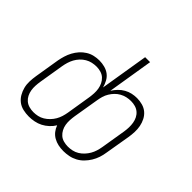

<svg xmlns="http://www.w3.org/2000/svg" viewBox="-174 -937 1148 1148"><g transform="rotate(45 400.0 -363.5)"><path d="M203 8Q178 8 154 2.5Q130 -3 111.5 -17Q93 -31 81 -51.5Q69 -72 63 -95.5Q57 -119 58 -144Q59 -169 63 -194L89 -353Q93 -374 99.5 -395.5Q106 -417 117 -437.5Q128 -458 143.5 -475.5Q159 -493 179 -505.5Q199 -518 221 -523Q243 -528 265 -528Q288 -528 310.5 -522Q333 -516 350 -503Q367 -490 377.5 -470.5Q388 -451 394 -429L444 -735H486L439 -446Q451 -465 466.5 -481Q482 -497 501.5 -508Q521 -519 541.5 -523.5Q562 -528 583 -528Q607 -528 630 -521.5Q653 -515 670 -500.5Q687 -486 697.5 -465.5Q708 -445 712.5 -422Q717 -399 716 -374.5Q715 -350 711 -326L684 -167Q681 -145 673.5 -122.5Q666 -100 653.5 -79.5Q641 -59 624 -41.5Q607 -24 585.5 -12.5Q564 -1 540.5 3.5Q517 8 495 8Q472 8 451 3.5Q430 -1 411.5 -11.5Q393 -22 380 -38.5Q367 -55 360 -75Q348 -55 330 -38.5Q312 -22 291.5 -11.5Q271 -1 248 3.5Q225 8 203 8ZM495 -30Q513 -30 531.5 -34Q550 -38 566.5 -48Q583 -58 596.5 -72.5Q610 -87 619.5 -103.5Q629 -120 634.5 -138Q640 -156 643 -174L669 -332Q672 -351 672.5 -370Q673 -389 670 -407Q667 -425 659 -441Q651 -457 637.5 -468.5Q624 -480 606.5 -485Q589 -490 570 -490Q552 -490 534 -486Q516 -482 499 -472.5Q482 -463 469 -449.5Q456 -436 446 -419.5Q436 -403 431 -385.5Q426 -368 423 -350L396 -188Q393 -169 392 -150Q391 -131 394 -113Q397 -95 405.5 -79Q414 -63 427 -51.5Q440 -40 458 -35Q476 -30 495 -30ZM204 -30Q222 -30 240 -34Q258 -38 274.5 -48Q291 -58 305 -72.5Q319 -87 328.5 -103.5Q338 -120 343.5 -138Q349 -156 352 -174L377 -328Q380 -347 381 -366.5Q382 -386 379 -404Q376 -422 368 -438.5Q360 -455 347 -467Q334 -479 316 -484.5Q298 -490 279 -490Q261 -490 242.5 -486Q224 -482 207 -472Q190 -462 176.5 -447.5Q163 -433 154 -416.5Q145 -400 139.5 -382Q134 -364 131 -346L105 -188Q102 -169 101 -150Q100 -131 103 -113Q106 -95 114 -79Q122 -63 135.5 -51.5Q149 -40 167 -35Q185 -30 204 -30Z"/></g></svg>

Font: Iosevka Aile Extralight
Style: Italic
Weight: 200
Italic angle: -9°
Designer: Belleve Invis
Foundry: Belleve Invis
Version: Version 31.1.0; ttfautohint (v1.8.4)